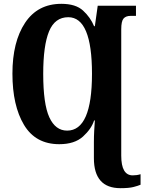

<svg xmlns="http://www.w3.org/2000/svg" viewBox="-20 -744 755 1004"><path d="M610 240Q654 240 677.5 234Q701 228 715 222V167Q696 173 674 173Q614 173 614 70V-591Q614 -633 626 -647Q638 -661 663 -661H691V-714H491L476 -607H472Q453 -653 414.5 -688.5Q376 -724 301 -724Q177 -724 111 -624.5Q45 -525 45 -359Q45 -192 105.5 -91Q166 10 290 10Q370 10 414 -30Q458 -70 472 -114H476Q474 -86 472.5 -58.5Q471 -31 471 0V83Q471 240 610 240ZM331 -61Q270 -61 238 -130.5Q206 -200 206 -358Q206 -506 236.5 -580Q267 -654 337 -654Q461 -654 461 -358Q461 -61 331 -61Z"/></svg>

Font: Noto Serif ExtraCondensed Extra
Style: Regular
Weight: 800
Width: 3
Designer: Monotype Design Team
Foundry: Monotype Imaging Inc.
Version: Version 1.002